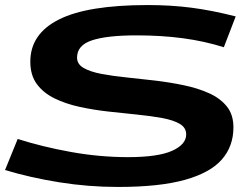

<svg xmlns="http://www.w3.org/2000/svg" viewBox="-25 -730 994 760"><path d="M908 -665 861 -543Q785 -567 700 -578.5Q615 -590 515 -590Q399 -590 339.5 -570.5Q280 -551 280 -502Q280 -476 306 -461Q332 -446 376.5 -437.5Q421 -429 476 -423.5Q531 -418 589.5 -411Q648 -404 703 -392.5Q758 -381 802.5 -361Q847 -341 873 -308.5Q899 -276 899 -226Q899 -151 853 -98.5Q807 -46 706.5 -18Q606 10 442 10Q324 10 209 -8.5Q94 -27 -5 -57L45 -180Q142 -149 255.5 -128.5Q369 -108 482 -108Q600 -108 656 -133Q712 -158 712 -198Q712 -225 686 -240Q660 -255 616 -263Q572 -271 517 -276.5Q462 -282 403.5 -288.5Q345 -295 290 -307Q235 -319 191 -340.5Q147 -362 121 -397Q95 -432 95 -486Q95 -596 208.5 -653Q322 -710 560 -710Q652 -710 733 -699.5Q814 -689 908 -665Z"/></svg>

Font: Georama ExtraExtended SemiBold
Style: Italic
Weight: 600
Width: 8
Italic angle: -9°
Designer: Jean-Baptiste Levee
Foundry: Production Type
Version: Version 1.000